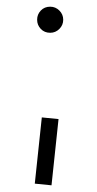

<svg xmlns="http://www.w3.org/2000/svg" viewBox="-20 -425 290 574"><path d="M130 -327Q113 -327 102 -338.5Q91 -350 91 -366Q91 -382 102 -393.5Q113 -405 130 -405Q146 -405 157.5 -393.5Q169 -382 169 -366Q169 -350 157.5 -338.5Q146 -327 130 -327ZM84 124 105 -74 155 -69 134 129Z"/></svg>

Font: Leon Sans
Style: Light
Weight: 300
Designer: Jongmin Kim
Version: Version 1.2